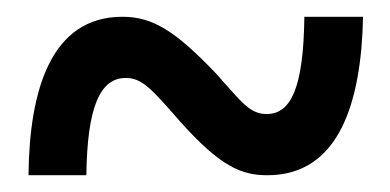

<svg xmlns="http://www.w3.org/2000/svg" viewBox="-20 -471 465 229"><path d="M14 -262H83C84 -345 100 -378 130 -378C149 -378 160 -366 194 -327C243 -272 268 -262 299 -262C385 -262 411 -350 413 -451H343C342 -366 327 -335 298 -335C277 -335 267 -351 237 -384C190 -433 163 -451 126 -451C41 -451 15 -364 14 -262Z"/></svg>

Font: Noto Serif Lao ExtraCondensed ExtraBold
Style: Regular
Weight: 800
Width: 2
Designer: Monotype Design Team
Foundry: Monotype Imaging Inc.
Version: Version 2.003